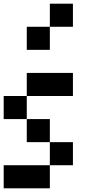

<svg xmlns="http://www.w3.org/2000/svg" viewBox="-20 -1020 540 1040"><path d="M0 0V-125H250V0ZM0 -375V-500H125V-375ZM125 -250V-375H250V-250ZM125 -500V-625H375V-500ZM125 -750V-875H250V-750ZM250 -250H375V-125H250ZM250 -875V-1000H375V-875Z"/></svg>

Font: GalmuriMono7 Regular
Style: Regular
Weight: 400
Designer: Lee Minseo (quiple)
Version: Version 2.399;hotconv 1.1.1;makeotfexe 2.6.0 DEVELOPMENT